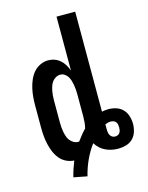

<svg xmlns="http://www.w3.org/2000/svg" viewBox="-124 -812 766 994"><g transform="rotate(-15 258.5 -315.0)"><path d="M219 105 147 91Q152 70 159 49Q166 28 174 8Q152 7 131.5 -3Q111 -13 97 -30.5Q83 -48 74.5 -68.5Q66 -89 61 -111Q56 -133 54 -155.5Q52 -178 52 -200V-320Q52 -343 54 -365.5Q56 -388 61 -410Q66 -432 75 -453Q84 -474 98.5 -491Q113 -508 134 -518Q155 -528 177 -528Q195 -528 211.5 -522Q228 -516 241 -504.5Q254 -493 263 -478Q272 -463 278 -446V-735H378V-199Q387 -201 395.5 -202Q404 -203 413 -203Q434 -203 454.5 -196.5Q475 -190 489.5 -175Q504 -160 510.5 -139Q517 -118 517 -97Q517 -76 510.5 -55Q504 -34 489 -19Q474 -4 453 2Q432 8 411 8Q393 8 376 4.5Q359 1 343 -6.5Q327 -14 314 -26Q301 -38 292 -53Q266 -18 247.5 22.5Q229 63 219 105ZM218 -80Q220 -80 221.5 -80Q223 -80 224 -80Q235 -95 246.5 -109.5Q258 -124 271 -137Q275 -152 276.5 -168Q278 -184 278 -200V-320Q278 -332 277 -344.5Q276 -357 274 -369Q272 -381 268.5 -393Q265 -405 258.5 -415.5Q252 -426 241.5 -433Q231 -440 218 -440Q206 -440 194.5 -433.5Q183 -427 175.5 -417Q168 -407 164 -395Q160 -383 157.5 -370.5Q155 -358 154 -345.5Q153 -333 153 -320V-200Q153 -187 154 -174.5Q155 -162 157.5 -149.5Q160 -137 164 -125Q168 -113 175.5 -103Q183 -93 194.5 -86.5Q206 -80 218 -80ZM411 -57Q418 -57 425 -60Q432 -63 436 -69Q440 -75 441.5 -82.5Q443 -90 443 -97Q443 -105 441.5 -113Q440 -121 435 -127Q430 -133 422.5 -135.5Q415 -138 408 -138Q400 -138 392.5 -136Q385 -134 378 -131V-130Q378 -124 378 -118Q378 -112 378 -106Q378 -98 379 -89.5Q380 -81 384 -73.5Q388 -66 395 -61.5Q402 -57 411 -57Z"/></g></svg>

Font: Zed Mono Semibold
Style: Regular
Weight: 600
Monospace: yes
Designer: Belleve Invis
Foundry: Belleve Invis
Version: Version 1.0.0; ttfautohint (v1.8.4)